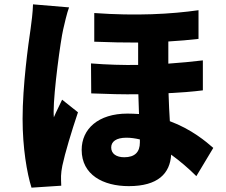

<svg xmlns="http://www.w3.org/2000/svg" viewBox="-20 -812 1040 884"><path d="M132 -792C131 -755 125 -709 121 -680C110 -607 84 -417 84 -265C84 -131 104 -15 125 52L262 43C261 27 261 9 261 -2C261 -12 264 -35 267 -49C279 -106 309 -206 339 -295L266 -353C253 -324 240 -301 228 -272C227 -276 227 -296 227 -299C227 -391 259 -626 271 -677C275 -695 289 -756 298 -778ZM624 -156C624 -112 601 -88 552 -88C516 -88 492 -104 492 -133C492 -160 515 -178 562 -178C582 -178 603 -175 624 -170ZM914 -534C864 -528 811 -523 755 -519V-621C805 -624 852 -628 894 -633V-765C768 -747 607 -738 414 -752V-620C486 -617 553 -616 616 -616V-513C547 -512 474 -514 399 -520L400 -382C474 -379 547 -377 617 -378C618 -347 619 -316 620 -287C603 -288 585 -289 567 -289C432 -289 356 -218 356 -122C356 -7 455 45 573 45C708 45 763 -14 768 -100C808 -71 848 -37 884 -1L962 -131C930 -159 862 -217 762 -254C760 -293 757 -335 756 -383C814 -386 868 -390 914 -396Z"/></svg>

Font: Noto Sans CJK JP Black
Style: Regular
Weight: 900
Designer: Ryoko NISHIZUKA (kana & ideographs); Paul D. Hunt (Latin, Greek & Cyrillic); Wenlong ZHANG (bopomofo); Sandoll Communica
Foundry: Adobe Systems Incorporated
Version: Version 1.004;PS 1.004;hotconv 1.0.82;makeotf.lib2.5.63406